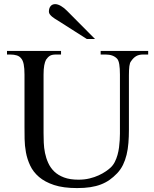

<svg xmlns="http://www.w3.org/2000/svg" viewBox="-20 -914 763 949"><path d="M687 -644.5Q666.5 -644.5 652.6 -636.2Q638.7 -627.9 627.4 -610.8Q621.6 -604 619.4 -586.9Q617.2 -569.8 617.2 -542V-272.5Q617.2 -238.3 614.7 -207.3Q612.3 -176.3 605.7 -149.2Q599.1 -122.1 587.9 -99.1Q576.7 -76.2 559.1 -57.6Q541 -38.6 521.5 -24.9Q502 -11.2 478.5 -2.2Q455.1 6.8 426.3 11.2Q397.5 15.6 360.8 15.6Q293 15.6 247.3 0.5Q201.7 -14.6 172.9 -39.3Q144 -64 129.2 -95.7Q114.3 -127.4 108.2 -160.9Q102.1 -194.3 101.6 -227.1Q101.1 -259.8 101.1 -285.6V-545.4Q101.1 -576.2 97.2 -595.9Q93.3 -615.7 84.5 -625.5Q76.7 -635.7 63.2 -640.1Q49.8 -644.5 29.8 -644.5H14.6V-662.1H281.7V-644.5H256.8Q236.8 -644.5 226.6 -638.2Q216.3 -631.8 207.5 -618.7Q202.1 -608.9 198.7 -591.1Q195.3 -573.2 195.3 -545.4V-256.3Q195.3 -234.9 196.3 -209.2Q197.3 -183.6 202.4 -158.2Q207.5 -132.8 218.3 -108.9Q229 -85 248 -66.4Q267.1 -47.9 296.4 -36.9Q325.7 -25.9 367.7 -25.9Q397.5 -25.9 422.6 -32Q447.8 -38.1 467.8 -47.4Q487.8 -56.6 502.7 -66.9Q517.6 -77.1 526.4 -85.4Q539.1 -97.2 547.4 -113.5Q555.7 -129.9 560.8 -148.2Q565.9 -166.5 568.4 -185.5Q570.8 -204.6 571.8 -221.9Q572.8 -239.3 572.8 -253.4V-545.4Q572.8 -576.2 569.6 -595.7Q566.4 -615.2 559.1 -623.5Q539.6 -644.5 502.4 -644.5H477.5V-662.1H712.4V-644.5ZM409.2 -721.2 265.1 -813Q258.8 -816.9 251.2 -821.5Q243.7 -826.2 237.1 -831.8Q230.5 -837.4 226.1 -843.5Q221.7 -849.6 221.7 -856Q221.7 -873.5 230 -883.5Q238.3 -893.6 252.9 -893.6Q265.6 -893.6 281.5 -884.3Q297.4 -875 311 -860.8L449.7 -721.2Z"/></svg>

Font: Doulos SIL
Style: Regular
Weight: 400
Designer: Walt Agee, Victor Gaultney, Peter Martin, Debbi Hosken
Foundry: SIL International
Version: Version 4.110; 2011; Maintenance release